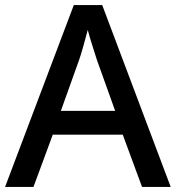

<svg xmlns="http://www.w3.org/2000/svg" viewBox="-20 -737 694 757"><path d="M540 0 464 -206H188L112 0H0L271 -717H383L653 0ZM362 -501Q359 -512 351.5 -534Q344 -556 337 -580Q330 -604 326 -619Q318 -588 308 -553Q298 -518 292 -501L220 -300H434Z"/></svg>

Font: Noto Sans Kannada Medium
Style: Regular
Weight: 500
Designer: Jelle Bosma - Monotype Design Team
Foundry: Monotype Imaging Inc.
Version: Version 2.005; ttfautohint (v1.8.4.7-5d5b)